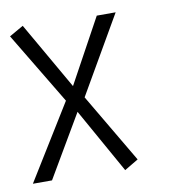

<svg xmlns="http://www.w3.org/2000/svg" viewBox="-80 -533 703 792"><g transform="rotate(-10 271.0 -137.0)"><path d="M380.9 192.9 229 -78.1 76.2 182.1H-3.9L189.9 -131.8L8.8 -433.1L67.9 -466.8L229 -186L376 -455.1H455.1L268.1 -131.8L439 158.2Z"/></g></svg>

Font: Anonymous Pro
Style: Regular
Weight: 400
Monospace: yes
Designer: Mark Simonson
Version: Version 1.002